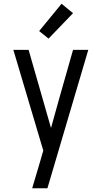

<svg xmlns="http://www.w3.org/2000/svg" viewBox="-20 -785 540 1020"><path d="M151 215Q160 185 169 154.5Q178 124 187 94L210 15L51 -520H132L251 -105L293 -256L368 -520H449L232 215ZM238 -580 188 -620 307 -765 368 -715Z"/></svg>

Font: Iosevka Fuck
Style: Regular
Weight: 400
Monospace: yes
Designer: Belleve Invis
Foundry: Belleve Invis
Version: Version 28.0.7; ttfautohint (v1.8.3)